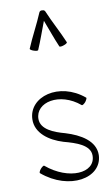

<svg xmlns="http://www.w3.org/2000/svg" viewBox="-107 -1068 647 1112"><g transform="rotate(-10 216.5 -512.0)"><path d="M162 -792C185 -845 203 -899 224 -953C245 -899 263 -845 286 -792C287 -788 299 -788 312 -793C325 -797 335 -804 333 -808C305 -875 269 -939 241 -1006C238 -1012 231 -1015 224 -1014C219 -1016 210 -1013 207 -1006C179 -939 143 -875 115 -808C113 -804 123 -797 136 -793C149 -788 161 -788 162 -792ZM48 -88C199 40 397 3 402 -132C404 -216 319 -264 234 -290C167 -308 94 -337 94 -398C94 -497 241 -530 355 -434C359 -431 369 -438 378 -448C386 -459 391 -470 388 -472C249 -589 62 -535 59 -402C57 -321 132 -268 214 -243C285 -224 367 -198 366 -135C365 -32 207 -19 80 -126C77 -129 67 -122 58 -112C49 -101 45 -90 48 -88Z"/></g></svg>

Font: Nupuram Condensed Thin
Style: Regular
Weight: 100
Width: 3
Designer: Santhosh Thottingal (santhosh.thottingal@gmail.com)
Foundry: SMC
Version: Version 1.000